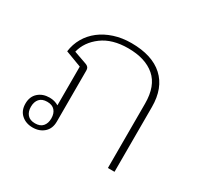

<svg xmlns="http://www.w3.org/2000/svg" viewBox="-122 -709 923 880"><g transform="rotate(30 339.0 -269.0)"><path d="M141 12Q105 12 81.5 -9Q58 -30 58 -67Q58 -104 81.5 -125Q105 -146 141 -146Q168 -146 189 -133V-338L104 -370Q109 -409 128 -442Q147 -475 178 -499Q209 -523 250.5 -536.5Q292 -550 341 -550Q451 -550 509.5 -496.5Q568 -443 568 -343V0H533V-341Q533 -434 482 -478Q431 -522 340 -522Q256 -522 203.5 -483Q151 -444 137 -387L205 -363Q214 -360 219 -354Q224 -348 224 -336V-67Q224 -30 200.5 -9Q177 12 141 12ZM141 -124Q114 -124 100.5 -108.5Q87 -93 87 -67Q87 -41 100.5 -25.5Q114 -10 141 -10Q168 -10 181.5 -25.5Q195 -41 195 -67Q195 -93 181.5 -108.5Q168 -124 141 -124Z"/></g></svg>

Font: IBM Plex Sans Thai Looped ExtraLight
Style: Regular
Weight: 200
Designer: Mike Abbink, Paul van der Laan, Pieter van Rosmalen, Ben Mitchell, Mark Frömberg
Foundry: Bold Monday
Version: Version 1.0